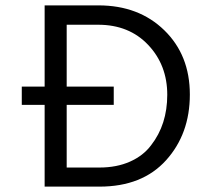

<svg xmlns="http://www.w3.org/2000/svg" viewBox="-20 -694 770 714"><path d="M403 -304H228V-71H350Q414 -71 463.5 -93Q513 -115 542 -154Q602 -231 602 -341.5Q602 -452 531 -527Q460 -602 345 -602H228V-372H403ZM350 0H146V-304H61V-372H146V-674H346Q496 -674 591 -581.5Q686 -489 686 -342.5Q686 -196 597.5 -98Q509 0 350 0Z"/></svg>

Font: Hind Colombo
Style: Regular
Weight: 400
Designer: Jyotish Sonowal, Aditi Pimprikar
Foundry: Indian Type Foundry
Version: Version 1.000;PS 1.0;hotconv 1.0.86;makeotf.lib2.5.63406; tt